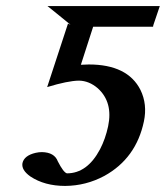

<svg xmlns="http://www.w3.org/2000/svg" viewBox="-20 -594 541 626"><path d="M332.5 -182.1Q349.1 -260.7 298.8 -306.2Q270.5 -330.6 237.3 -331.1Q201.2 -330.6 133.8 -310.1L201.7 -517.1L210 -513.2Q198.7 -522.5 172.4 -543.9Q146 -565.4 134.8 -574.2H501L480 -512.2L479 -506.8H283.7Q276.9 -485.4 263.7 -444.8Q250.5 -403.8 243.7 -382.8Q247.1 -382.8 256.6 -383.3Q266.1 -383.8 269.5 -383.8Q396 -383.8 438 -300.8Q460.9 -253.9 449.2 -198.2Q423.8 -77.6 320.3 -20.5Q260.3 11.7 192.4 12.2Q125.5 12.2 79.1 -18.6Q49.3 -39.6 53.2 -62Q58.6 -86.9 96.2 -95.7Q106.9 -98.1 116.7 -98.1Q157.7 -97.2 168.5 -67.9Q187 -31.7 198.2 -28.8Q264.6 -28.8 306.2 -107.4Q323.7 -141.1 332.5 -182.1Z"/></svg>

Font: Linux Libertine Slanted O
Style: Bold Slanted
Weight: 700
Designer: Philipp H. Poll
Foundry: Philipp H. Poll
Version: Version 5.0.0